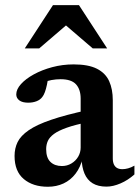

<svg xmlns="http://www.w3.org/2000/svg" viewBox="-20 -700 532 732"><path d="M315.5 -280.5 317 -234.5Q266.5 -224.5 234.8 -213.2Q203 -202 186 -189.5Q169 -177 162.5 -162.8Q156 -148.5 156 -131.5Q156 -98.5 172.2 -82.8Q188.5 -67 216 -67Q236 -67 252.2 -76.8Q268.5 -86.5 278 -102.5Q287.5 -118.5 287.5 -137.5V-324Q287.5 -359 269.8 -378.5Q252 -398 211 -398Q194 -398 176.2 -394.8Q158.5 -391.5 143.5 -385L165.5 -417Q162.5 -394 159 -377.2Q155.5 -360.5 151.2 -349Q147 -337.5 141.5 -330.5Q133.5 -319.5 119.2 -314Q105 -308.5 87.5 -308.5Q65.5 -308.5 53.8 -317.2Q42 -326 42 -340Q42 -359.5 60 -379.5Q78 -399.5 109 -416.5Q140 -433.5 179.2 -444Q218.5 -454.5 261 -454.5Q317 -454.5 349.8 -437.8Q382.5 -421 396.2 -390.5Q410 -360 410 -318V-96.5Q410 -82.5 414.2 -73.2Q418.5 -64 426.5 -59.5Q434.5 -55 446.5 -55Q456.5 -55 468.5 -58.2Q480.5 -61.5 492.5 -68.5V-35Q468 -13 439.5 -0.8Q411 11.5 386 11.5Q354 11.5 333.2 -1.2Q312.5 -14 302.2 -38.2Q292 -62.5 291 -95.5L295.5 -98.5Q287 -62.5 268 -37.8Q249 -13 222 -0.5Q195 12 162.5 12Q105.5 12 70.5 -17.5Q35.5 -47 35.5 -105.5Q35.5 -134.5 47.2 -158.5Q59 -182.5 89.5 -203.5Q120 -224.5 174.8 -243.2Q229.5 -262 315.5 -280.5ZM74.5 -515.5 182 -680.5H281L388.5 -515.5H333.5L214 -618H249L129.5 -515.5Z"/></svg>

Font: Newsreader 16pt SemiBold
Style: Regular
Weight: 600
Designer: Hugues Gentile
Foundry: Production Type
Version: Version 1.003